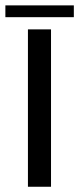

<svg xmlns="http://www.w3.org/2000/svg" viewBox="-52 -712 301 732"><path d="M54.5 0V-600H142.5V0ZM-31.5 -691.5H229.5V-646.5H-31.5Z"/></svg>

Font: Big Shoulders Text Thin Medium
Style: Regular
Weight: 500
Version: Version 2.002